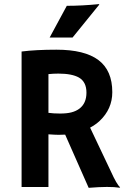

<svg xmlns="http://www.w3.org/2000/svg" viewBox="-20 -901 623 925"><path d="M293.9 -252.4Q279.3 -251.5 262.7 -251.5Q246.1 -251.5 213.4 -253.9V0H84V-652.8Q152.3 -661.6 252 -661.6Q387.7 -661.6 454.3 -611.6Q521 -561.5 521 -457Q521 -376 460 -318.4Q439.9 -299.8 414.1 -286.1L513.7 -76.2Q543 -11.2 558.6 1L556.2 3.4Q508.8 -4.4 407.2 3.9ZM261.2 -546.4Q236.3 -546.4 213.4 -543.9V-357.4Q237.3 -354 269.5 -354Q301.8 -354 323.7 -359.6Q345.7 -365.2 361.8 -377Q396.5 -402.8 396.5 -454.6Q396.5 -506.3 360.4 -527.3Q326.7 -546.4 261.2 -546.4ZM301.8 -873Q375 -873 458 -881.3L457.5 -877.9L329.6 -720.2H219.2Z"/></svg>

Font: HammersmithOne
Style: Regular
Weight: 400
Designer: Nicole Fally
Foundry: Nicole Fally
Version: Version 1.003